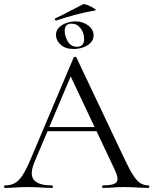

<svg xmlns="http://www.w3.org/2000/svg" viewBox="-23 -913 746 933"><path d="M194.2 -275.4 204.4 -295.4H469.2L476.2 -275.4ZM698.6 -12Q702.8 -12 702.8 -6Q702.8 0 698.6 0Q670.2 0 640.1 -2Q610 -4 582.4 -4Q550.8 -4 527.8 -2Q504.8 0 477 0Q473 0 473 -6Q473 -12 477 -12Q530 -12 542.9 -27.3Q555.8 -42.6 535.6 -86L314.2 -555L339.2 -585.8L145 -126.8Q119.6 -66 141.6 -39Q163.6 -12 229.2 -12Q234.2 -12 234.2 -6Q234.2 0 229.2 0Q199.2 0 174.2 -2Q149.2 -4 111.2 -4Q75.4 -4 53.5 -2Q31.6 0 0.8 0Q-3.2 0 -3.2 -6Q-3.2 -12 0.8 -12Q27.8 -12 47.7 -22.3Q67.6 -32.6 85.5 -59.5Q103.4 -86.4 124.4 -136L335 -633.8Q336.8 -636.8 342 -636.9Q347.2 -637 348.2 -633.8L583.8 -137Q607 -87.6 624.9 -60.1Q642.8 -32.6 660.3 -22.3Q677.8 -12 698.6 -12ZM334.2 -675Q294.2 -675 271.6 -696Q249 -717 249 -743Q249 -765 263.8 -779.5Q278.6 -794 300.6 -801.5Q322.6 -809 344.2 -809Q380.2 -809 406 -789Q431.8 -769 431.8 -741Q431.8 -720 417.2 -705Q402.6 -690 380.5 -682.5Q358.4 -675 334.2 -675ZM350.2 -685.8Q385.8 -685.8 385.8 -723Q385.8 -753.6 368.4 -775.9Q351 -798.2 324.8 -798.2Q291.4 -798.2 291.4 -763Q291.4 -736.4 306.8 -711.1Q322.2 -685.8 350.2 -685.8ZM250.2 -813.4Q246.2 -812.4 244.2 -817.4Q242.2 -822.4 245.2 -823.4Q284.4 -842 315.8 -858.9Q347.2 -875.8 381 -892.4Q384.2 -894.4 395.9 -890.6Q407.6 -886.8 420 -880.4Q432.4 -874 439.2 -868.7Q446 -863.4 440.8 -862.6Q383.8 -852.4 338.9 -840.1Q294 -827.8 250.2 -813.4Z"/></svg>

Font: Cormorant Garamond Light
Style: Regular
Weight: 300
Designer: Christian Thalmann (Catharsis Fonts)
Foundry: Catharsis Fonts
Version: Version 4.001